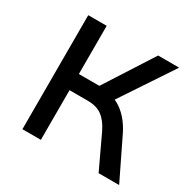

<svg xmlns="http://www.w3.org/2000/svg" viewBox="-155 -867 1036 1028"><g transform="rotate(30 363.0 -352.5)"><path d="M107 0V-705H221V-407H357L333 -384L539 -705H669L443 -365L393 -402Q436 -396 471 -376.5Q506 -357 534.5 -324.5Q563 -292 584 -249L705 0H578L482 -204Q457 -256 423 -281.5Q389 -307 334 -307H221V0Z"/></g></svg>

Font: Nunito Sans 6pt SemiBold
Style: Regular
Weight: 600
Version: Version 3.101;gftools[0.9.27]